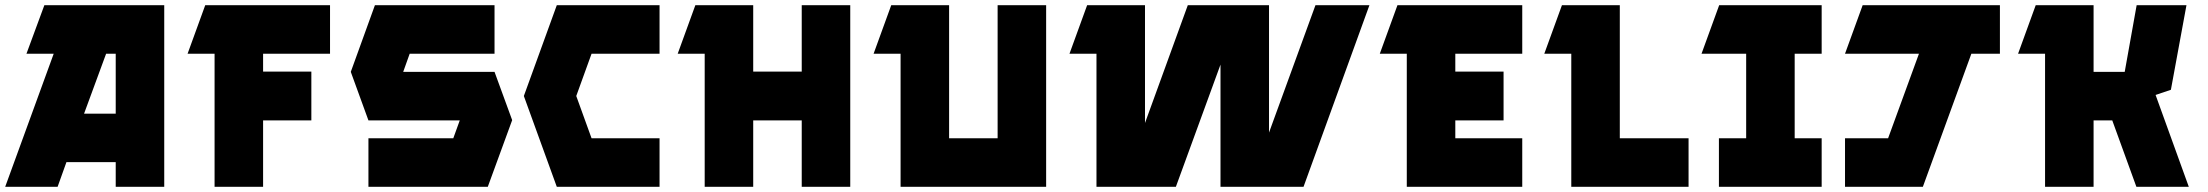

<svg xmlns="http://www.w3.org/2000/svg" viewBox="-20 -720 8511 740"><path d="M187 -513H82L151 -700H613V0H426V-95H236L202 0H0ZM426 -282V-513H389L304 -282Z M703 -513 771 -700H1252V-513H994V-444H1180V-256H994V0H807V-513Z M1886 -700V-513H1559L1534 -443H1886L1954 -257L1860 0H1400V-187H1727L1752 -256H1400L1332 -443L1425 -700Z M1999 -350 2126 -700H2522V-513H2260L2201 -350L2260 -187H2522V0H2126Z M2592 -513 2660 -700H2883V-444H3070V-700H3257V0H3070V-256H2883V0H2696V-513Z M3347 -513 3415 -700H3638V-187H3825V-700H4012V0H3451V-513Z M4102 -513 4170 -700H4393V-246L4558 -700H4871V-209L5050 -700H5258L5004 0H4684V-471L4512 0H4206V-513Z M5298 -513 5366 -700H5847V-513H5589V-444H5775V-256H5589V-187H5847V0H5402V-513Z M6223 -700V-187H6488V0H6036V-513H5932L6000 -700Z M6538 -513 6606 -700H7001V-513H6897V-187H7001V0H6605V-187H6710V-513Z M7257 -187 7376 -513H7091L7159 -700H7688V-513H7578L7391 0H7091V-187Z M7826 -700H8049V-443H8169L8215 -700H8407L8347 -374L8288 -354L8416 0H8214L8121 -256H8049V0H7862V-513H7758Z"/></svg>

Font: Clickuper
Style: Bold
Weight: 700
Designer: Denis Ignatov
Foundry: Denis Ignatov
Version: Version 1.10 April 16, 2021